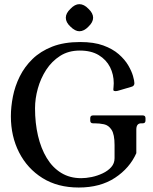

<svg xmlns="http://www.w3.org/2000/svg" viewBox="-20 -868 719 900"><path d="M144.2 -360.5Q144.2 -291.2 158.1 -231.8Q172 -172.2 199.1 -127.4Q226.2 -82.5 266.8 -57.6Q307.2 -32.8 360.5 -32.8Q383 -32.8 409.8 -38.2Q436.5 -43.8 461.1 -55.4Q485.8 -67 501.4 -84.6Q517 -102.2 517 -126.5V-188Q517 -238 503 -259.5Q489 -281 467.5 -285.5Q446 -290 423 -290H416Q403 -290 403 -303V-314Q403 -327 416 -327H649Q662 -327 662 -314V-303Q662 -290 649 -290H642Q619 -290 619 -261V-150Q588 -80 519 -34.5Q450 11 349 11Q250 11 179 -33.5Q108 -78 69.5 -153.5Q31 -229 31 -323Q31 -367 40.5 -415.5Q50 -464 72.5 -509.5Q95 -555 132.5 -591.5Q170 -628 225 -649.5Q280 -671 356 -671Q420 -671 464 -655Q508 -639 536.8 -613.8Q565.5 -588.5 581.2 -561.5Q597 -534.5 603.5 -511.6Q610 -488.7 610 -477.8Q610 -464.2 595 -460.8L537.2 -443.8Q533.2 -442.8 529.8 -441.8Q526.2 -440.8 522.2 -440.8Q518.2 -440.8 514.8 -441.8Q511.2 -442.8 511.2 -448.8Q511.2 -453.8 512.2 -460.2Q513.2 -466.8 513.2 -477.8Q513.2 -518.8 495.8 -553.4Q478.2 -588 443 -609.5Q407.7 -631 354 -631Q301 -631 261.9 -606Q222.8 -581 196.6 -540.8Q170.5 -500.5 157.4 -453.2Q144.2 -406 144.2 -360.5ZM351.9 -848.5Q374 -848.5 394.7 -826.7Q416.5 -806 416.5 -785Q416.5 -764 394.7 -743.3Q374 -721.5 352 -721.5Q332.2 -721.5 310.2 -743.2Q288.5 -763.1 288.5 -785.1Q288.5 -806 310.3 -826.7Q331 -848.5 351.9 -848.5Z"/></svg>

Font: Young Serif Light
Style: Regular
Weight: 300
Designer: Bastien Sozeau
Foundry: NBR — Bastien Sozeau
Version: Version 5.001